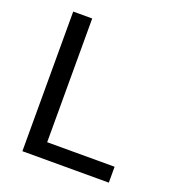

<svg xmlns="http://www.w3.org/2000/svg" viewBox="-132 -836 866 942"><g transform="rotate(20 301.0 -364.5)"><path d="M89.8 0H541V-83H189V-729H89.8Z"/></g></svg>

Font: Hack
Style: Regular
Weight: 400
Monospace: yes
Designer: Christopher Simpkins
Foundry: Christopher Simpkins
Version: Version 2.010